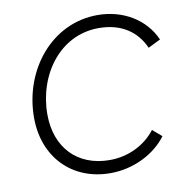

<svg xmlns="http://www.w3.org/2000/svg" viewBox="-80 -782 844 869"><g transform="rotate(-10 342.0 -347.5)"><path d="M359 10C465 10 564 -40 619 -114L577 -150C529 -87 451 -49 366 -49C217 -49 123 -149 123 -301C123 -482 240 -646 419 -646C522 -646 592 -598 627 -519L684 -547C641 -645 541 -705 424 -705C213 -705 61 -516 61 -297C61 -115 183 10 359 10Z"/></g></svg>

Font: Fixel Display Light
Style: Italic
Weight: 300
Italic angle: -10°
Designer: AlfaBravo + MacPaw
Foundry: Kyrylo Tkachov, Marchela Mozhyna, Serhii Makarenko, Maria Weinstein, Zakhar Kryvoshyya
Version: Version 1.210;Glyphs 3.2 (3217)